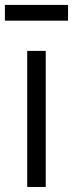

<svg xmlns="http://www.w3.org/2000/svg" viewBox="-28 -742 290 762"><path d="M242 -660H-8.5V-722.5H242ZM153.5 0H80V-540H153.5Z"/></svg>

Font: CCSD_manrope
Style: Regular
Weight: 400
Designer: Mikhail Sharanda
Foundry: Mikhail Sharanda
Version: Version 4.503